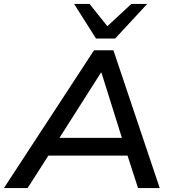

<svg xmlns="http://www.w3.org/2000/svg" viewBox="-39 -962 895 982"><path d="M-19 0 442 -705H541L778 0H667L603 -198L648 -166H170L229 -198L102 0ZM477 -590 250 -233 223 -257H624L592 -233L480 -590ZM452 -765 340 -942H419L510 -828L633 -942H714L550 -765Z"/></svg>

Font: Nunito Sans 10pt SemiExpanded SemiBold
Style: Italic
Weight: 600
Width: 6
Italic angle: -9°
Designer: Vernon Adams
Foundry: Vernon Adams
Version: Version 3.101;gftools[0.9.27]